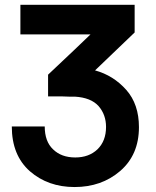

<svg xmlns="http://www.w3.org/2000/svg" viewBox="-20 -753 637 786"><path d="M369.1 -464.8Q409.2 -503.9 531.2 -620.1Q531.2 -648.4 531.2 -733.4Q414.1 -733.4 63.5 -733.4Q63.5 -703.1 63.5 -612.3Q134.8 -612.3 350.6 -612.3Q307.6 -570.3 176.8 -447.3Q176.8 -424.8 176.8 -358.4Q190.4 -358.4 232.4 -358.4Q249 -358.4 261.7 -357.4Q273.4 -357.4 286.1 -357.4Q352.5 -353.5 383.8 -318.4Q414.1 -283.2 414.1 -233.4Q414.1 -175.8 378.9 -141.6Q343.8 -108.4 288.1 -108.4Q231.4 -108.4 197.3 -141.6Q163.1 -173.8 163.1 -235.4Q118.2 -235.4 28.3 -235.4Q28.3 -117.2 102.5 -51.8Q176.8 12.7 285.2 12.7Q395.5 12.7 471.7 -52.7Q548.8 -119.1 548.8 -232.4Q548.8 -326.2 497.1 -384.8Q444.3 -444.3 369.1 -464.8Z"/></svg>

Font: BM-Biotif
Style: Bold
Weight: 400
Designer: Deni Anggara
Version: Version 1.000;PS 001.000;hotconv 1.0.88;makeotf.lib2.5.64776